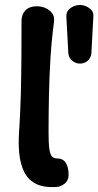

<svg xmlns="http://www.w3.org/2000/svg" viewBox="-20 -738 393 767"><path d="M205 9Q153 12 122 -4.5Q91 -21 76 -52.5Q61 -84 57 -124.5Q53 -165 56 -207Q61 -282 63 -356.5Q65 -431 65.5 -505Q66 -579 66 -654Q66 -681 82 -697Q98 -713 127 -713Q146 -713 162.5 -705.5Q179 -698 188.5 -685Q198 -672 196 -653Q186 -578 181.5 -504Q177 -430 175.5 -355.5Q174 -281 174 -206Q174 -163 177.5 -141Q181 -119 188.5 -112Q196 -105 209 -105Q231 -105 242.5 -88Q254 -71 254 -39Q254 -17 238.5 -4.5Q223 8 205 9ZM245 -673Q245 -688 253 -697.5Q261 -707 273.5 -712.5Q286 -718 298 -718H300Q312 -718 324.5 -712.5Q337 -707 345.5 -697.5Q354 -688 353 -673L345 -525Q343 -506 330 -495Q317 -484 300 -484H298Q283 -484 269 -495Q255 -506 253 -525Z"/></svg>

Font: Winky Sans Medium
Style: Regular
Weight: 500
Designer: Simon Atzbach
Foundry: typofactur
Version: Version 1.205